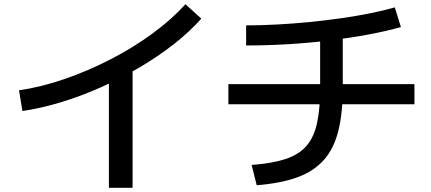

<svg xmlns="http://www.w3.org/2000/svg" viewBox="-20 -818 2040 908"><path d="M70 -391Q174 -406 284.5 -444Q395 -482 502 -537Q609 -592 700.5 -659Q792 -726 857 -798L932 -730Q877 -668 802.5 -609.5Q728 -551 640.5 -499.5Q553 -448 459 -406Q365 -364 270 -335Q175 -306 86 -293ZM495 70V-503H607V70Z M1170 -38Q1266 -45 1329 -65.5Q1392 -86 1428 -126.5Q1464 -167 1479 -234.5Q1494 -302 1494 -403V-683H1601V-403Q1601 -283 1580 -199Q1559 -115 1511.5 -61.5Q1464 -8 1386 20.5Q1308 49 1194 58ZM1060 -325V-420H1940V-325ZM1144 -698Q1213 -698 1288.5 -702Q1364 -706 1441 -713.5Q1518 -721 1591.5 -731.5Q1665 -742 1730 -755Q1795 -768 1847 -783L1876 -690Q1809 -671 1723.5 -655Q1638 -639 1541 -627Q1444 -615 1343 -609Q1242 -603 1144 -603Z"/></svg>

Font: M PLUS 1 Medium
Style: Regular
Weight: 500
Designer: Coji Morishita
Foundry: UNDERFOREST DESIGN
Version: Version 1.001